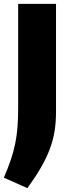

<svg xmlns="http://www.w3.org/2000/svg" viewBox="-42 -760 358 994"><path d="M-22 160Q-1 111 13.5 68.5Q28 26 36.5 -15.5Q45 -57 48.5 -101Q52 -145 52 -198V-740H248V-180Q248 -127 240.5 -80.5Q233 -34 215.5 12.5Q198 59 169.5 108Q141 157 100 214Z"/></svg>

Font: Encode Sans Compressed
Style: Black
Weight: 900
Designer: Pablo Impallari, Andres Torresi
Foundry: Pablo Impallari, Andres Torresi
Version: Version 1.000; ttfautohint (v1.00) -l 8 -r 50 -G 200 -x 14 -